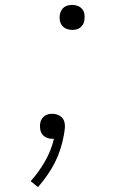

<svg xmlns="http://www.w3.org/2000/svg" viewBox="-20 -558 540 783"><path d="M274 -436Q262 -436 251 -440.5Q240 -445 233 -454Q226 -463 224 -475Q222 -487 224 -499Q226 -508 230.5 -516Q235 -524 242 -529Q249 -534 257.5 -536Q266 -538 274 -538Q287 -538 298 -533.5Q309 -529 316 -520Q323 -511 324.5 -499Q326 -487 324 -475Q323 -466 318.5 -458.5Q314 -451 307 -445.5Q300 -440 291.5 -438Q283 -436 274 -436ZM135 205 105 181Q139 143 164 99Q189 55 200 8Q198 8 196.5 8Q195 8 193 8Q182 8 172.5 4.5Q163 1 156 -6Q149 -13 146 -22.5Q143 -32 143 -43Q143 -46 143 -49Q143 -52 144 -55Q145 -64 149.5 -71.5Q154 -79 161 -84.5Q168 -90 176.5 -92Q185 -94 194 -94Q209 -94 222.5 -86.5Q236 -79 241 -65.5Q246 -52 244.5 -36Q243 -20 240 -5Q235 23 226 51Q217 79 203.5 105.5Q190 132 172.5 157Q155 182 135 205Z"/></svg>

Font: Iosevka Curly Slab XLtObl
Style: Regular
Weight: 200
Italic angle: -9°
Monospace: yes
Designer: Belleve Invis
Foundry: Belleve Invis
Version: Version 11.1.0; ttfautohint (v1.8.3)